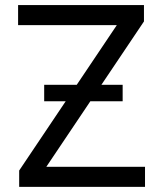

<svg xmlns="http://www.w3.org/2000/svg" viewBox="-20 -727 635 747"><path d="M54.6 -63.5 434.4 -629.1H50.4V-707.2H540.1V-643.6L160.2 -78H544.2V0H54.6ZM151.9 -397.1H457.2V-332.9H151.9Z"/></svg>

Font: Pretendard Variable
Style: Regular
Weight: 400
Designer: Base glyphs from Inter by Rasmus Andersson; Hangul glyphs from Noto Sans CJK(Source Han Sans) by Jang Soo-young and Kang
Foundry: Kil Hyung-jin
Version: Version 1.100;FEAKit 1.0